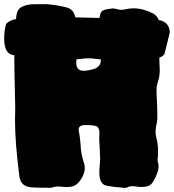

<svg xmlns="http://www.w3.org/2000/svg" viewBox="-20 -874 837 923"><path d="M746.1 -597.2V-589.4Q746.1 -578.6 746.6 -568.4Q748 -553.2 748 -537.6Q748 -504.4 737.8 -476.6Q732.4 -460 732.4 -441.4Q732.4 -420.4 734.9 -380.9Q736.3 -349.1 736.3 -301.8Q735.8 -290.5 732.9 -279.3Q728 -262.2 728 -240.7Q728 -227.1 731.4 -213.4Q739.7 -182.6 739.7 -151.4Q739.7 -123 738.3 -112.8Q737.3 -108.9 737.3 -105.5Q737.3 -102.5 737.8 -100.1Q742.2 -85.9 742.2 -72.3Q742.2 -45.4 716.3 -1Q705.1 17.1 689.7 21Q674.3 24.9 660.2 24.9Q647.9 24.9 636.2 22.9Q624.5 21 613.3 21Q601.6 21.5 590.3 27.3Q586.4 29.3 581.5 29.3Q574.2 29.3 566.9 27.8Q525.9 25.4 492.7 18.6Q458.5 13.2 457.5 -43Q457.5 -60.5 459.5 -78.6Q461.4 -96.7 461.4 -114.3Q460.9 -131.3 457 -207L458 -234.4Q458 -254.4 449 -263.7Q439.9 -272.9 390.6 -272.9Q357.9 -272.9 357.9 -250Q365.7 -210 367.2 -180.7Q368.7 -135.3 383.3 -91.8Q387.7 -79.1 387.7 -66.4Q387.7 -36.1 362.8 -2.9Q347.2 17.1 331.1 21.2Q314.9 25.4 303.2 25.4Q292.5 25.4 266.1 22.9L257.3 22.5Q246.6 22.5 235.8 25.9Q229 28.8 222.7 28.8L171.4 28.3Q151.4 28.3 131.3 26.9Q79.1 22.5 73.2 -25.9Q52.2 -188.5 52.2 -294.4L53.2 -356.9Q52.7 -413.6 50.8 -469.7Q48.8 -539.1 48.8 -607.9Q42 -609.4 35.2 -611.3Q0 -622.6 0 -690.4Q0 -724.6 9.3 -758.8Q26.4 -777.8 57.1 -782.2Q57.6 -787.6 58.1 -793.5Q61 -824.7 77.4 -836.4Q93.8 -848.1 126 -853Q132.8 -854 207.5 -854Q261.2 -848.6 299.8 -838.4Q325.2 -832 335.4 -810.5Q340.3 -799.8 342.8 -790.5H345.2Q361.8 -790.5 458 -787.6L460 -796.4Q462.9 -817.9 476.1 -824.2Q487.3 -829.1 500.5 -830.6L521 -833.5Q529.8 -833.5 539.6 -830.6Q552.7 -827.1 564.9 -826.7Q572.3 -826.7 579.6 -828.6Q601.1 -834 622.6 -834Q667 -834 716.8 -809.1Q736.3 -797.4 742.7 -777.8Q793.9 -769 796.4 -718.3L771.5 -617.2Q764.6 -602.5 746.1 -597.2ZM347.2 -588.4V-582L346.7 -571.3Q346.7 -533.7 382.3 -533.7Q405.3 -533.7 439 -544.9Q464.8 -558.6 464.8 -584V-588.9Q453.1 -589.4 449.7 -589.8Q422.9 -593.8 403.3 -593.8Q389.2 -593.8 376.5 -591.8Q361.8 -589.8 347.2 -588.4Z"/></svg>

Font: Kaph
Style: Regular
Weight: 400
Designer: GGBotNet
Foundry: f0n7.com
Version: 1.10